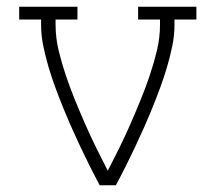

<svg xmlns="http://www.w3.org/2000/svg" viewBox="-20 -550 640 570"><path d="M276 0Q261 -28 246.5 -57Q232 -86 218.5 -114.5Q205 -143 192 -172.5Q179 -202 167 -231.5Q155 -261 144 -291Q133 -321 124 -351.5Q115 -382 108.5 -413.5Q102 -445 102 -477V-492H37V-530H210V-492H145V-477Q145 -438 154 -400.5Q163 -363 175.5 -326Q188 -289 202.5 -253.5Q217 -218 232.5 -182.5Q248 -147 265 -112.5Q282 -78 300 -43Q318 -78 335 -112.5Q352 -147 367.5 -182.5Q383 -218 397.5 -253.5Q412 -289 424.5 -326Q437 -363 446 -400.5Q455 -438 455 -477V-492H390V-530H563V-492H498V-477Q498 -445 491.5 -413.5Q485 -382 476 -351.5Q467 -321 456 -291Q445 -261 433 -231.5Q421 -202 408 -172.5Q395 -143 381.5 -114.5Q368 -86 353.5 -57Q339 -28 324 0Z"/></svg>

Font: Iosevka Curly Slab XLtEx
Style: Regular
Weight: 200
Width: 7
Monospace: yes
Designer: Belleve Invis
Foundry: Belleve Invis
Version: Version 11.1.0; ttfautohint (v1.8.3)